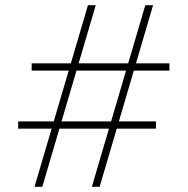

<svg xmlns="http://www.w3.org/2000/svg" viewBox="-20 -720 723 740"><path d="M334 0 540 -700H570L364 0ZM50 -224V-252H581V-224ZM113 0 319 -700H349L143 0ZM102 -448V-476H633V-448Z"/></svg>

Font: Fustat ExtraLight
Style: Regular
Weight: 250
Designer: Mohamed Gaber, Khaled Hosny, Laura Garcia Mut
Foundry: Kief Type Foundry, Alif Type Foundry, Hard Type Foundry
Version: Version 1.007